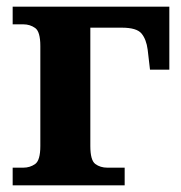

<svg xmlns="http://www.w3.org/2000/svg" viewBox="-20 -556 543 576"><path d="M18 0V-53H50Q70 -53 85.5 -64Q101 -75 101 -118V-418Q101 -461 85.5 -472Q70 -483 50 -483H18V-536H488V-347H430L423 -407Q419 -438 404.5 -455.5Q390 -473 345 -473H251V-118Q251 -75 266 -64Q281 -53 302 -53H354V0Z"/></svg>

Font: Noto Serif
Style: Bold
Weight: 700
Designer: Monotype Design Team
Foundry: Monotype Imaging Inc.
Version: Version 2.014